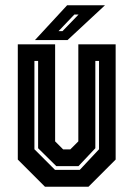

<svg xmlns="http://www.w3.org/2000/svg" viewBox="-20 -708 506 728"><path d="M150.5 0 47.5 -103V-540H189V-172L219.5 -141.5H246.5L277 -172V-540H418.5V-103L315.5 0ZM188.5 -64H282.5L355.5 -142V-477H341.5V-146L277.5 -78H193.5L124.5 -146V-477H110.5V-142ZM112.5 -556 234.5 -688H378L236 -556ZM202 -590H217L278 -653H262Z"/></svg>

Font: Tourney Condensed Regular
Style: Bold
Weight: 700
Width: 3
Designer: Tyler Finck
Foundry: Etcetera Type Co
Version: Version 1.010; ttfautohint (v1.8.3)